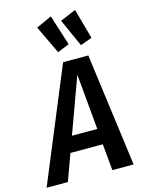

<svg xmlns="http://www.w3.org/2000/svg" viewBox="-180 -1052 848 1134"><g transform="rotate(-15 243.5 -485.5)"><path d="M347 -162H149L90 0H-40L246 -691H400L492 0H362ZM339 -258 308 -598 184 -258ZM305 -785 233 -756 151 -928 246 -971ZM445 -787 374 -761 298 -930 394 -971Z"/></g></svg>

Font: Fira Sans Condensed Medium
Style: Italic
Weight: 500
Width: 3
Italic angle: -8°
Designer: bBox Type GmbH & Carrois Corporate GbR & Edenspiekermann AG
Foundry: bBox Type GmbH & Carrois Corporate GbR & Edenspiekermann AG
Version: Version 4.301